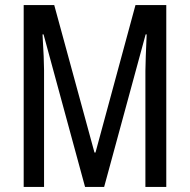

<svg xmlns="http://www.w3.org/2000/svg" viewBox="-20 -734 746 754"><path d="M73 0V-714H193L351 -135H355L512 -714H633V0H551V-456Q551 -478 552.5 -514Q554 -550 556 -599H552L389 0H314L151 -599H147Q153 -499 153 -458V0Z"/></svg>

Font: Noto Sans ExtraCondensed
Style: Regular
Weight: 400
Width: 2
Designer: Monotype Design Team
Foundry: Monotype Imaging Inc.
Version: Version 2.013; ttfautohint (v1.8.4.7-5d5b)